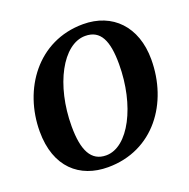

<svg xmlns="http://www.w3.org/2000/svg" viewBox="-124 -795 917 932"><g transform="rotate(-20 334.5 -329.0)"><path d="M279.1 18.6C514.6 18.6 654.6 -177.6 654.6 -401.8C654.6 -572 552.7 -675.7 401.2 -675.7C166.1 -675.7 25.8 -474.5 25.8 -257.6C25.8 -72.1 133.7 18.6 279.1 18.6ZM290.3 -38.6C213.1 -38.6 180 -103.5 180 -228.4C180 -441.6 275.4 -618.5 391.3 -618.5C470.5 -618.5 499.7 -554.9 499.7 -433.9C499.7 -220.9 405.7 -38.6 290.3 -38.6Z"/></g></svg>

Font: Source Serif 4 Variable
Style: Italic
Weight: 400
Italic angle: -12°
Designer: Frank Grießhammer
Foundry: Adobe Systems Incorporated
Version: Version 4.004;hotconv 1.0.116;makeotfexe 2.5.65601